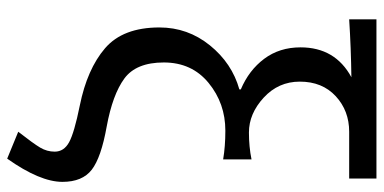

<svg xmlns="http://www.w3.org/2000/svg" viewBox="-280 -556 1042 521"><g transform="rotate(90 240.5 -295.0)"><path d="M410 206 337 176Q369 135 380 116.5Q391 98 391 77Q391 52 365.5 38Q340 24 266 9Q167 -11 110.5 -59.5Q54 -108 54 -207Q54 -284 102.5 -344Q151 -404 222 -424V-428Q170 -450 139 -491.5Q108 -533 108 -590Q108 -684 189 -728Q110 -727 32 -722V-796H464V-722H337Q280 -722 240.5 -685.5Q201 -649 201 -588Q201 -530 244.5 -490Q288 -450 339 -450Q378 -450 412 -457V-380Q377 -386 334 -386Q260 -386 204.5 -340.5Q149 -295 149 -219Q149 -144 192.5 -112Q236 -80 323 -64Q407 -49 440 -23.5Q473 2 473 56Q473 117 410 206Z"/></g></svg>

Font: Noto Sans SC
Style: Regular
Weight: 400
Designer: Ryoko NISHIZUKA  (kana, bopomofo & ideographs); Paul D. Hunt (Latin, Greek & Cyrillic); Sandoll Communications , Soo-you
Foundry: Adobe
Version: Version 2.002;hotconv 1.0.116;makeotfexe 2.5.65601